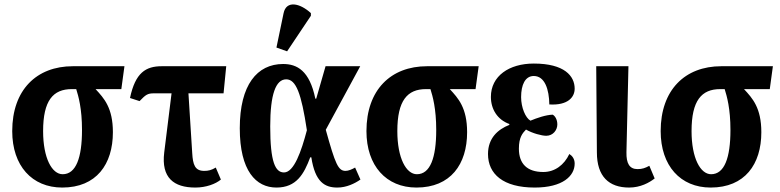

<svg xmlns="http://www.w3.org/2000/svg" viewBox="-20 -834 3510 864"><path d="M260 10C414 10 488 -95 488 -239C488 -349 448 -392 410 -433H526L540 -536H308C144 -536 35 -429 35 -244C35 -88 124 10 260 10ZM262 -50C214 -50 174 -122 174 -244C174 -382 219 -433 303 -433H323C333 -401 349 -346 349 -249C349 -124 322 -50 262 -50Z M859 10C907 10 950 -6 974 -26L951 -80C931 -68 917 -65 899 -65C857 -65 848 -93 845 -145L828 -414H986L998 -536H708C636 -536 589 -507 565 -393L608 -379C636 -408 644 -414 673 -414H752L719 -148C705 -34 762 10 859 10Z M1272 -603 1379 -763V-775C1330 -820 1268 -834 1256 -774L1224 -620ZM1224 10C1314 10 1348 -51 1376 -126H1381C1398 -14 1442 10 1498 10C1539 10 1576 -8 1602 -26L1578 -80C1564 -72 1548 -65 1535 -65C1502 -65 1489 -95 1446 -250L1601 -536H1445L1403 -390H1399C1373 -517 1316 -546 1254 -546C1137 -546 1059 -452 1059 -257C1059 -65 1132 10 1224 10ZM1258 -58C1219 -58 1196 -104 1196 -265C1196 -410 1221 -477 1268 -477C1312 -477 1336 -414 1361 -248C1336 -153 1303 -58 1258 -58Z M1854 10C2008 10 2082 -95 2082 -239C2082 -349 2042 -392 2004 -433H2120L2134 -536H1902C1738 -536 1629 -429 1629 -244C1629 -88 1718 10 1854 10ZM1856 -50C1808 -50 1768 -122 1768 -244C1768 -382 1813 -433 1897 -433H1917C1927 -401 1943 -346 1943 -249C1943 -124 1916 -50 1856 -50Z M2386 10C2512 10 2566 -42 2566 -98C2566 -119 2555 -133 2542 -141C2519 -92 2477 -60 2425 -60C2352 -60 2315 -97 2315 -165C2315 -217 2332 -235 2347 -251C2376 -234 2418 -223 2438 -223C2469 -223 2488 -249 2488 -274C2488 -297 2477 -313 2467 -318C2436 -317 2396 -303 2367 -291C2345 -303 2325 -350 2325 -397C2325 -452 2343 -492 2382 -492C2432 -492 2451 -431 2452 -364C2536 -359 2566 -397 2566 -435C2566 -492 2520 -548 2382 -548C2271 -548 2189 -492 2189 -398C2189 -342 2219 -295 2272 -276V-272C2221 -252 2176 -213 2176 -141C2176 -51 2244 10 2386 10Z M2811 10C2862 10 2902 -12 2926 -31L2902 -88C2884 -78 2870 -73 2849 -73C2813 -73 2798 -98 2799 -149L2808 -536H2663L2666 -148C2666 -40 2720 10 2811 10Z M3178 10C3332 10 3406 -95 3406 -239C3406 -349 3366 -392 3328 -433H3444L3458 -536H3226C3062 -536 2953 -429 2953 -244C2953 -88 3042 10 3178 10ZM3180 -50C3132 -50 3092 -122 3092 -244C3092 -382 3137 -433 3221 -433H3241C3251 -401 3267 -346 3267 -249C3267 -124 3240 -50 3180 -50Z"/></svg>

Font: Noto Serif Condensed
Style: Bold
Weight: 700
Width: 3
Designer: Monotype Design Team
Foundry: Monotype Imaging Inc.
Version: Version 2.015